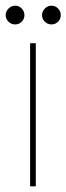

<svg xmlns="http://www.w3.org/2000/svg" viewBox="-36 -656 234 676"><path d="M70 0V-504H90V0ZM17 -570Q4 -570 -6 -579.5Q-16 -589 -16 -603Q-16 -616 -6 -626Q4 -636 17 -636Q31 -636 40.5 -626Q50 -616 50 -603Q50 -589 40.5 -579.5Q31 -570 17 -570ZM145 -570Q132 -570 122 -579.5Q112 -589 112 -603Q112 -616 122 -626Q132 -636 145 -636Q159 -636 168.5 -626Q178 -616 178 -603Q178 -589 168.5 -579.5Q159 -570 145 -570Z"/></svg>

Font: DM Sans Thin
Style: Regular
Weight: 100
Designer: Colophon Foundry, Jonny Pinhorn
Foundry: Colophon Foundry
Version: Version 4.004; ttfautohint (v1.8.4.7-5d5b)